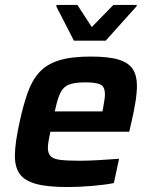

<svg xmlns="http://www.w3.org/2000/svg" viewBox="-20 -746 615 774"><path d="M252 8Q170 8 124 -5Q78 -18 59 -45.5Q40 -73 40 -117Q40 -144 45 -178.5Q50 -213 59 -254Q74 -323 91.5 -372.5Q109 -422 138.5 -454.5Q168 -487 217.5 -502.5Q267 -518 346 -518Q418 -518 458.5 -505.5Q499 -493 515.5 -467Q532 -441 532 -401Q532 -372 526 -334.5Q520 -297 510 -254L501 -215H183Q179 -195 176 -178.5Q173 -162 173 -150Q173 -128 184 -116.5Q195 -105 223 -101.5Q251 -98 302 -98Q334 -98 378.5 -100.5Q423 -103 460 -106L439 -8Q404 -1 351.5 3.5Q299 8 252 8ZM201 -297H393L395 -307Q398 -326 400.5 -340Q403 -354 403 -365Q403 -397 384.5 -405.5Q366 -414 325 -414Q281 -414 258 -405Q235 -396 223 -371Q211 -346 201 -297ZM278 -582 207 -720 208 -726H292L350 -637L437 -726H532L530 -720L406 -582Z"/></svg>

Font: Saira SemiBold
Style: Italic
Weight: 600
Italic angle: -12°
Designer: Hector Gatti with collaboration of the Omnibus-Type team
Foundry: Omnibus-Type
Version: Version 1.100; ttfautohint (v1.8.3)